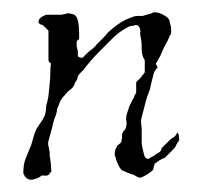

<svg xmlns="http://www.w3.org/2000/svg" viewBox="-20 -290 322 313"><path d="M31 3Q26 3 23 0L20 -3Q20 -5 18 -7Q18 -23 22 -32L31 -54Q32 -58 33 -61Q34 -64 35 -68Q36 -72 37.5 -75Q39 -78 40 -81Q42 -83 43.5 -86Q45 -89 47 -91Q51 -97 53 -102Q55 -108 55 -112Q55 -115 55.5 -118Q56 -121 57 -124Q59 -131 59.5 -138.5Q60 -146 61 -154Q62 -162 62 -170.5Q62 -179 63 -187Q59 -188 59 -193V-240L51 -248Q49 -250 47 -250Q45 -250 43 -253Q42 -254 44 -259Q47 -262 49 -263L55 -266H81Q83 -267 85 -267Q87 -267 89 -268Q92 -269 98 -267Q105 -266 107 -256Q108 -252 108.5 -246.5Q109 -241 109 -236V-226Q106 -225 105 -222Q105 -219 105 -216Q105 -213 106 -210Q107 -207 107 -204Q107 -201 107 -198Q107 -198 111 -196H115Q123 -205 129 -209Q131 -211 133.5 -213Q136 -215 137 -217Q139 -219 141 -221Q143 -223 145 -225Q147 -227 149.5 -229.5Q152 -232 155 -236Q158 -239 161.5 -242Q165 -245 169 -248Q173 -251 177 -253.5Q181 -256 185 -258Q190 -260 195 -262Q200 -264 205 -264H213Q215 -265 217.5 -265.5Q220 -266 222 -267Q224 -267 226.5 -268Q229 -269 230 -270Q239 -270 246 -266Q255 -261 256 -257L259 -245Q259 -241 259 -237.5Q259 -234 257 -232Q254 -224 249 -216Q247 -212 245 -207.5Q243 -203 241 -198Q240 -197 238 -193Q236 -189 235 -188Q233 -186 235 -184Q236 -183 236 -182Q236 -181 237 -180Q231 -174 230 -168L226 -152Q225 -145 222.5 -139Q220 -133 218 -126Q216 -119 214.5 -112.5Q213 -106 211 -99Q210 -97 210 -92Q210 -88 210.5 -85Q211 -82 211 -79V-66Q211 -62 211 -58Q211 -54 212 -50L215 -37Q217 -31 222 -31Q228 -35 231 -36Q233 -38 236 -39.5Q239 -41 241 -43Q243 -45 243 -46Q243 -46 243 -47Q243 -48 244 -49L256 -61Q260 -65 263 -66Q267 -69 269 -74L270 -73Q272 -71 272 -61L269 -57L266 -51Q266 -50 258 -42L248 -32H246L239 -28L232 -23Q232 -21 231 -19Q230 -16 230 -14Q228 -11 222 -7Q216 -3 211 -1Q208 0 205 -1Q203 -2 201.5 -3Q200 -4 198 -5Q191 -7 186.5 -9Q182 -11 180 -12Q175 -14 170 -28Q169 -29 169 -31Q169 -33 167 -37Q167 -45 169 -48Q171 -53 173 -54Q176 -56 178 -59Q178 -63 179 -65V-71Q180 -73 180.5 -74.5Q181 -76 182 -77Q183 -77 185 -81Q187 -87 186 -93Q185 -99 187 -105Q188 -108 189 -111Q190 -114 191 -117L197 -129Q199 -131 199 -134Q201 -136 201 -137Q201 -138 202 -139V-156L209 -163L216 -172V-192Q211 -199 211 -210Q211 -217 210.5 -222Q210 -227 209 -231Q208 -235 209 -239Q209 -242 207 -246Q204 -251 197 -248Q193 -248 191 -247Q189 -246 187 -245Q174 -238 164 -228L144 -208Q127 -191 116 -176L112 -172Q108 -168 107 -166Q107 -164 106 -163V-161Q104 -157 102 -155Q102 -153 101 -151.5Q100 -150 99 -148L95 -144Q93 -143 90 -140L83 -132Q78 -126 77 -122Q76 -120 75 -117Q74 -114 73 -112Q73 -108 71 -102Q67 -93 65 -82L59 -60Q58 -56 59 -51Q60 -49 60 -47Q60 -45 61 -43V-35Q62 -33 62 -30Q62 -27 63 -23Q63 -14 64 -11Q62 -9 61 -7Q60 -5 59 -5Q58 -3 48 -4Q44 0 36 2Q34 3 31 3Z"/></svg>

Font: Estonia
Style: Regular
Weight: 400
Designer: Robert E. Leuschke
Foundry: Robert E. Leuschke
Version: Version 1.014; ttfautohint (v1.8.3)